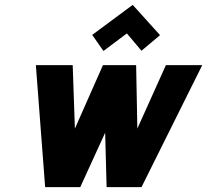

<svg xmlns="http://www.w3.org/2000/svg" viewBox="-20 -767 849 787"><path d="M636 -623 524 -747 358 -624 404 -558 500 -630 560 -559ZM538 -500H402L287 -240L278 -500H127L165 0H309L411 -223L417 0H560L809 -500H660L543 -240Z"/></svg>

Font: Advent Pro ExtraBold
Style: Italic
Weight: 800
Italic angle: -12°
Version: Version 3.000